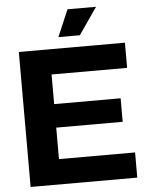

<svg xmlns="http://www.w3.org/2000/svg" viewBox="-61 -984 788 1033"><g transform="rotate(-5 333.0 -467.5)"><path d="M62 0V-729H635V-593H191L227 -630V-100L191 -136H638V0ZM192 -306V-433H586V-306ZM281 -790 343 -935H497L397 -790Z"/></g></svg>

Font: Mona Sans SemiExpanded
Style: Bold
Weight: 700
Width: 6
Designer: Deni Anggara
Foundry: GitHub
Version: Version 2.000